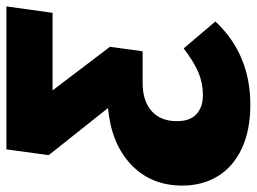

<svg xmlns="http://www.w3.org/2000/svg" viewBox="-150 -453 801 599"><g transform="rotate(-90 250.5 -153.5)"><path d="M510 -390H268L404 -211L390 -109L388 -110L389 -109H291Q235 -109 203.5 -81Q172 -53 172 -2Q172 39 194 59Q216 79 253 79Q291 79 324 65Q357 51 399 19L483 118Q381 227 223 227Q143 227 86 200Q29 173 0 125Q-29 77 -29 15Q-29 -83 36.5 -145Q102 -207 213 -217L66 -402L84 -534H530Z"/></g></svg>

Font: Fira Sans Black
Style: Italic
Weight: 900
Italic angle: -8°
Designer: Carrois Corporate & Edenspiekermann AG
Foundry: Carrois Corporate GbR & Edenspiekermann AG
Version: Version 4.203